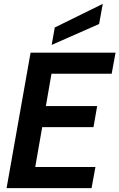

<svg xmlns="http://www.w3.org/2000/svg" viewBox="-20 -972 617 992"><path d="M14 0 138 -700H577L557 -591H246L217 -424H482L463 -315H198L162 -109H473L453 0ZM247 -740 263 -830 511 -952 492 -848Z"/></svg>

Font: Rethink Sans
Style: Bold Italic
Weight: 700
Italic angle: -10°
Designer: The Rethink Sans project authors (Hans Thiessen). DM Sans designed by Colophon Foundry.
Foundry: Rethink Communications LLC
Version: Version 1.001